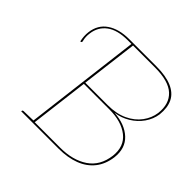

<svg xmlns="http://www.w3.org/2000/svg" viewBox="-172 -878 1055 1055"><g transform="rotate(45 356.0 -350.0)"><path d="M206 0 292 -700H474Q548 -700 595 -680Q642 -660 661 -621.5Q680 -583 674 -526Q668 -484 642.5 -447.5Q617 -411 577.5 -387Q538 -363 493 -357Q578 -351 626 -306Q674 -261 665 -184Q657 -123 624.5 -82Q592 -41 538.5 -20.5Q485 0 415 0ZM219 -10H416Q515 -10 578.5 -53Q642 -96 653 -184Q662 -264 607.5 -307Q553 -350 459 -350H261ZM262 -360H437Q504 -360 552.5 -383Q601 -406 629 -444Q657 -482 663 -526Q672 -604 626 -647Q580 -690 473 -690H303ZM124 0 125 -5Q125 -7 127.5 -8.5Q130 -10 132 -10L209 -12V0ZM82 -501Q78 -519 77 -535.5Q76 -552 78 -568Q86 -633 135.5 -666.5Q185 -700 264 -700H292L291 -690H263Q182 -690 138.5 -657.5Q95 -625 88 -568Q86 -555 86.5 -541Q87 -527 91 -512Q92 -508 91 -505.5Q90 -503 87 -502Z"/></g></svg>

Font: Aleo Thin
Style: Italic
Weight: 250
Italic angle: -7°
Designer: Alessio Laiso
Foundry: Alessio Laiso
Version: Version 2.001;gftools[0.9.29]